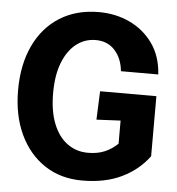

<svg xmlns="http://www.w3.org/2000/svg" viewBox="-52 -759 754 819"><g transform="rotate(5 325.0 -349.0)"><path d="M330 12Q237 12 168.5 -33.5Q100 -79 62 -160Q24 -241 24 -349Q24 -457 62 -538.5Q100 -620 171 -665Q242 -710 339 -710Q411 -710 471.5 -681.5Q532 -653 570.5 -599Q609 -545 614 -467H454Q449 -521 418 -555.5Q387 -590 336 -590Q289 -590 252.5 -561.5Q216 -533 195 -479.5Q174 -426 174 -349Q174 -272 195.5 -218Q217 -164 255.5 -136Q294 -108 344 -108Q385 -108 415.5 -121Q446 -134 471 -158V-257L368 -252L373 -374H614V-117Q570 -57 499 -22.5Q428 12 330 12Z"/></g></svg>

Font: Azeret Mono Thin SemiBold
Style: Regular
Weight: 600
Version: Version 1.002